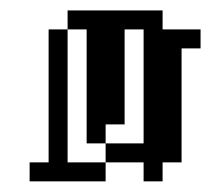

<svg xmlns="http://www.w3.org/2000/svg" viewBox="-20 -341 397 361"><path d="M35.7 -35.7V0H178.6V-35.7H107.1V-285.7H71.4V-35.7ZM107.1 -321.4V-285.7H142.9V-71.4H178.6V-107.1H214.3V-285.7H250V-71.4H178.6V-35.7H250V0H285.7V-35.7H321.4V-250H357.1V-285.7H285.7V-321.4Z"/></svg>

Font: Gossip Low Pixel
Style: Regular
Weight: 500
Width: 3
Designer: Deborah Khodanovich
Version: Version 1.001;Glyphs 3.3.1 (3343)